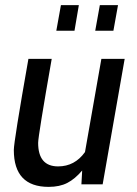

<svg xmlns="http://www.w3.org/2000/svg" viewBox="-20 -720 534 750"><path d="M381 0H298L301 -54Q273 -21 243 -5.5Q213 10 170 10Q34 10 34 -134Q34 -167 91 -490H182Q129 -188 129 -162Q129 -70 207 -70Q272 -70 312 -126L376 -490H467ZM423 -600H352L370 -700H441ZM271 -600H200L218 -700H288Z"/></svg>

Font: Cabin
Style: Italic
Weight: 400
Designer: Pablo Impallari
Foundry: Pablo Impallari. www.impallari.com Igino Marini. www.ikern.com
Version: Version 1.005